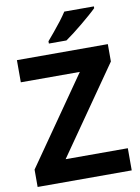

<svg xmlns="http://www.w3.org/2000/svg" viewBox="-100 -1000 779 1067"><g transform="rotate(-10 289.5 -467.0)"><path d="M555 0H24V-98L366 -589H33V-714H546V-616L204 -125H555ZM506 -924Q492 -910 469 -890Q446 -870 419.5 -848Q393 -826 367.5 -806.5Q342 -787 323 -774H224V-787Q240 -806 261.5 -831.5Q283 -857 304 -884.5Q325 -912 339 -934H506Z"/></g></svg>

Font: Noto Sans Nag Mundari
Style: Bold
Weight: 700
Version: Version 1.000